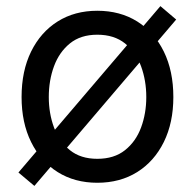

<svg xmlns="http://www.w3.org/2000/svg" viewBox="-20 -588 640 630"><path d="M299.3 11.7Q225.1 11.7 169.2 -23.4Q113.3 -58.6 82 -122.1Q50.8 -185.5 50.8 -269.5Q50.8 -355 82 -418.7Q113.3 -482.4 169.2 -517.6Q225.1 -552.7 299.3 -552.7Q374 -552.7 430.2 -517.6Q486.3 -482.4 517.6 -418.7Q548.8 -355 548.8 -269.5Q548.8 -185.5 517.6 -122.1Q486.3 -58.6 430.2 -23.4Q374 11.7 299.3 11.7ZM299.3 -66.9Q354.5 -66.9 390.1 -95.2Q425.8 -123.5 442.9 -169.7Q460 -215.8 460 -269.5Q460 -323.7 442.9 -370.4Q425.8 -417 390.1 -445.6Q354.5 -474.1 299.3 -474.1Q244.6 -474.1 209.5 -445.6Q174.3 -417 157.2 -370.6Q140.1 -324.2 140.1 -269.5Q140.1 -215.8 157.2 -169.7Q174.3 -123.5 209.5 -95.2Q244.6 -66.9 299.3 -66.9ZM92.8 22 40.5 -22 506.3 -567.9 558.1 -523.9Z"/></svg>

Font: Inter Variable LoSnoCo
Style: Regular
Weight: 400
Designer: Rasmus Andersson
Foundry: rsms
Version: Version 4.000;git-a52131595; featfreeze: case,dlig,ss01,ss02